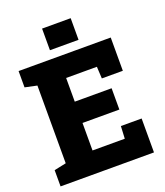

<svg xmlns="http://www.w3.org/2000/svg" viewBox="-160 -1004 958 1112"><g transform="rotate(-20 319.5 -448.0)"><path d="M19.5 0V-100.1L93.3 -115.7V-594.7L19.5 -610.4V-710.9H587.4V-505.9H458L454.1 -579.1H264.6V-433.1H491.7V-301.8H264.6V-132.3H463.4L467.3 -209H595.2V0ZM231.4 -762.2V-895.5H407.7V-762.2Z"/></g></svg>

Font: Roboto Slab Black
Style: Regular
Weight: 900
Designer: Google
Version: Version 2.000; ttfautohint (v1.8.1.43-b0c9)